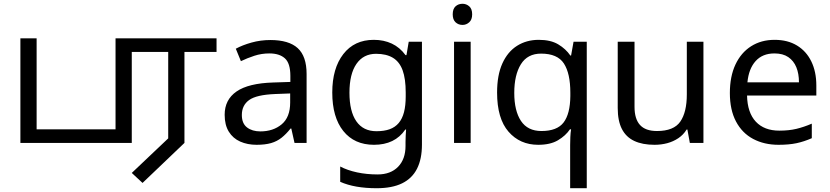

<svg xmlns="http://www.w3.org/2000/svg" viewBox="-20 -757 4395 1017"><path d="M88 0V-554H174V-72H676V0Z M735 212 678 159 871 -24V-482H678V0H592V-554H1127V-482H957V0Z M1412 -545Q1510 -545 1557 -502Q1604 -459 1604 -365V0H1540L1523 -76H1519Q1496 -47 1471.5 -27.5Q1447 -8 1415.5 1Q1384 10 1339 10Q1291 10 1252.5 -7Q1214 -24 1192 -59.5Q1170 -95 1170 -149Q1170 -229 1233 -272.5Q1296 -316 1427 -320L1518 -323V-355Q1518 -422 1489 -448Q1460 -474 1407 -474Q1365 -474 1327 -461.5Q1289 -449 1256 -433L1229 -499Q1264 -518 1312 -531.5Q1360 -545 1412 -545ZM1438 -259Q1338 -255 1299.5 -227Q1261 -199 1261 -148Q1261 -103 1288.5 -82Q1316 -61 1359 -61Q1427 -61 1472 -98.5Q1517 -136 1517 -214V-262Z M1960 -546Q2013 -546 2055.5 -526Q2098 -506 2128 -465H2133L2145 -536H2215V9Q2215 85 2189 136.5Q2163 188 2110 214Q2057 240 1975 240Q1917 240 1868.5 231.5Q1820 223 1782 206V125Q1820 145 1871 156Q1922 167 1980 167Q2049 167 2088.5 126.5Q2128 86 2128 16V-5Q2128 -17 2129 -39.5Q2130 -62 2131 -71H2127Q2099 -30 2057.5 -10Q2016 10 1961 10Q1857 10 1798.5 -63Q1740 -136 1740 -267Q1740 -395 1798.5 -470.5Q1857 -546 1960 -546ZM1972 -472Q1905 -472 1868 -418.5Q1831 -365 1831 -266Q1831 -167 1867.5 -114.5Q1904 -62 1974 -62Q2015 -62 2044 -72.5Q2073 -83 2092 -105.5Q2111 -128 2120 -163Q2129 -198 2129 -246V-267Q2129 -340 2112.5 -385Q2096 -430 2061 -451Q2026 -472 1972 -472Z M2473 -536V0H2385V-536ZM2430 -737Q2450 -737 2465.5 -723.5Q2481 -710 2481 -681Q2481 -653 2465.5 -639Q2450 -625 2430 -625Q2408 -625 2393 -639Q2378 -653 2378 -681Q2378 -710 2393 -723.5Q2408 -737 2430 -737Z M3000 11Q3000 -7 3001 -31Q3002 -55 3005 -72H2999Q2976 -38 2935.5 -14Q2895 10 2831 10Q2734 10 2673.5 -59.5Q2613 -129 2613 -267Q2613 -359 2641 -421Q2669 -483 2719 -514.5Q2769 -546 2834 -546Q2897 -546 2937 -522Q2977 -498 3001 -463H3005L3018 -536H3088V240H3000ZM2848 -63Q2931 -63 2965.5 -108.5Q3000 -154 3001 -248V-266Q3001 -368 2967 -420.5Q2933 -473 2846 -473Q2774 -473 2739 -416.5Q2704 -360 2704 -265Q2704 -170 2739.5 -116.5Q2775 -63 2848 -63Z M3706 -536V0H3634L3621 -71H3617Q3600 -43 3573 -25Q3546 -7 3514 1.5Q3482 10 3447 10Q3383 10 3339.5 -10.5Q3296 -31 3274 -74Q3252 -117 3252 -185V-536H3341V-191Q3341 -127 3370 -95Q3399 -63 3460 -63Q3549 -63 3583.5 -113Q3618 -163 3618 -257V-536Z M4083 -546Q4152 -546 4201.5 -516Q4251 -486 4277.5 -431.5Q4304 -377 4304 -304V-251H3937Q3939 -160 3983.5 -112.5Q4028 -65 4108 -65Q4159 -65 4198.5 -74.5Q4238 -84 4280 -102V-25Q4239 -7 4199 1.5Q4159 10 4104 10Q4028 10 3969.5 -21Q3911 -52 3878.5 -113.5Q3846 -175 3846 -264Q3846 -352 3875.5 -415Q3905 -478 3958.5 -512Q4012 -546 4083 -546ZM4082 -474Q4019 -474 3982.5 -433.5Q3946 -393 3939 -321H4212Q4212 -367 4198 -401Q4184 -435 4155.5 -454.5Q4127 -474 4082 -474Z"/></svg>

Font: ltamil15
Style: Book
Weight: 400
Designer: Jelle Bosma - Monotype Design Team
Foundry: Monotype Imaging Inc.
Version: Version 2.003